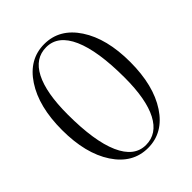

<svg xmlns="http://www.w3.org/2000/svg" viewBox="-209 -840 960 960"><g transform="rotate(-45 271.5 -359.5)"><path d="M268 -709Q189 -709 147.5 -628.5Q106 -548 106 -395Q106 -207 149.5 -108.5Q193 -10 275 -10Q354 -10 396 -90.5Q438 -171 438 -324Q438 -512 394.5 -610.5Q351 -709 268 -709ZM513 -360Q513 -194 446.5 -93Q380 8 272 8Q164 8 97.5 -93Q31 -194 31 -360Q31 -525 97.5 -626Q164 -727 272 -727Q380 -727 446.5 -626Q513 -525 513 -360Z"/></g></svg>

Font: FoglihtenNo06
Style: Regular
Weight: 500
Designer: gluk (gluksza@wp.pl)
Foundry: gluk (gluksza@wp.pl)
Version: Version 0.76